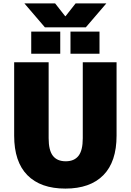

<svg xmlns="http://www.w3.org/2000/svg" viewBox="-20 -1095 766 1125"><path d="M362 -1000H364L423 -1075H603L483 -935H243L123 -1075H303ZM393 -780V-910H563V-780ZM163 -780V-910H333V-780ZM63 -300V-730H265V-285Q265 -214 290 -182Q315 -150 365 -150Q415 -150 440 -182Q465 -214 465 -285V-730H663V-300Q663 -147 585.5 -68.5Q508 10 363 10Q218 10 140.5 -68.5Q63 -147 63 -300Z"/></svg>

Font: M PLUS 1p Black
Style: Regular
Weight: 900
Version: Version 1.061